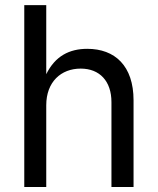

<svg xmlns="http://www.w3.org/2000/svg" viewBox="-20 -748 631 768"><path d="M165 -327.1C165 -420.4 224.1 -473.6 302.7 -473.6C378.9 -473.6 425.8 -423.3 425.8 -339.4V0H514.2V-346.7C514.2 -484.9 439.5 -552.7 329.1 -552.7C257.8 -552.7 200.7 -523.9 165 -451.2V-727.5H77.1V0H165Z"/></svg>

Font: Raveo
Style: Regular
Weight: 400
Designer: Jakub Foglar, Rasmus Andersson (Inter)
Foundry: Jakubfoglar.com
Version: Version 1.100;Glyphs 3.2.3 (3260)